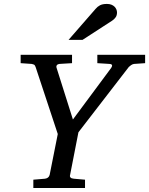

<svg xmlns="http://www.w3.org/2000/svg" viewBox="-20 -947 751 967"><path d="M654.8 -625Q647.5 -624 640.1 -618.9Q632.8 -613.8 628.9 -609.9L375 -280.8L333 -65.9Q330.6 -58.6 335 -53.2Q339.4 -47.9 352.1 -46.9L408.2 -42V0H147.9V-42L206.1 -46.9Q214.8 -47.9 221.2 -52.5Q227.5 -57.1 230 -65.9L271 -272L159.2 -609.9Q155.8 -619.6 150.6 -621.8Q145.5 -624 140.1 -625L84 -628.9V-670.9H342.8V-628.9L278.8 -625Q270.5 -624 266.4 -618.7Q262.2 -613.3 265.1 -605L347.2 -345.2L540 -605Q542 -608.4 543.5 -611.8Q544.9 -615.2 544.4 -617.9Q543.9 -620.6 541.3 -622.6Q538.6 -624.5 532.2 -625L470.2 -628.9V-670.9H710.9V-628.9ZM569.3 -884.3Q569.3 -870.1 563 -860.6Q556.6 -851.1 545.4 -843.3L395.5 -746.1H325.2L461.4 -902.3Q466.3 -908.2 471.7 -912.6Q477.1 -917 483.6 -920.4Q490.2 -923.8 498.8 -925.5Q507.3 -927.2 518.6 -927.2Q531.7 -927.2 541.3 -923.3Q550.8 -919.4 556.9 -913.3Q563 -907.2 566.2 -899.4Q569.3 -891.6 569.3 -884.3Z"/></svg>

Font: Charis SIL APac
Style: Italic
Weight: 400
Italic angle: -11°
Foundry: SIL International
Version: Version 5.000